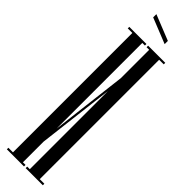

<svg xmlns="http://www.w3.org/2000/svg" viewBox="-321 -909 887 887"><g transform="rotate(45 122.5 -465.0)"><path d="M52 -930 177 -880V-859L52 -909ZM240 0H128V-10H145V-520L100 -145V-10H117V0H5V-10H35V-790H5V-800H117V-790H100V-230L145 -605V-790H128V-800H240V-790H210V-10H240Z"/></g></svg>

Font: Cathisma Unicode
Style: Normal
Weight: 400
Version: Version 1.0